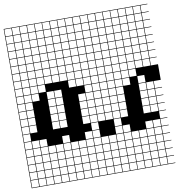

<svg xmlns="http://www.w3.org/2000/svg" viewBox="-103 -859 1112 1191"><g transform="rotate(-10 452.5 -263.5)"><path d="M0 238.1V-765.1H428.6V-761.9H384.1V-717.5H428.6V-714.3H384.1V-669.8H428.6V-666.7H384.1V-622.2H428.6V-619H384.1V-574.6H428.6V-571.4H384.1V-527H428.6V-523.8H384.1V-479.4H428.6V-476.2H384.1V-431.7H428.6V-428.6H384.1V-384.1H428.6V-381H384.1V-336.5H428.6V-285.7H384.1V-241.3H428.6V-238.1H384.1V-193.7H428.6V-190.5H384.1V-146H428.6V-142.9H384.1V-98.4H428.6V-47.6H384.1V-3.2H428.6V0H384.1V44.4H428.6V47.6H384.1V92.1H428.6V95.2H384.1V139.7H428.6V142.9H384.1V187.3H428.6V190.5H384.1V234.9H428.6V238.1ZM336.5 -717.5H381V-761.9H336.5ZM288.9 -717.5H333.3V-761.9H288.9ZM241.3 -717.5H285.7V-761.9H241.3ZM193.7 -717.5H238.1V-761.9H193.7ZM146 -717.5H190.5V-761.9H146ZM98.4 -717.5H142.9V-761.9H98.4ZM50.8 -717.5H95.2V-761.9H50.8ZM3.2 -717.5H47.6V-761.9H3.2ZM336.5 -669.8H381V-714.3H336.5ZM288.9 -669.8H333.3V-714.3H288.9ZM241.3 -669.8H285.7V-714.3H241.3ZM193.7 -669.8H238.1V-714.3H193.7ZM146 -669.8H190.5V-714.3H146ZM98.4 -669.8H142.9V-714.3H98.4ZM3.2 -669.8H47.6V-714.3H3.2ZM50.8 -669.8H95.2V-714.3H50.8ZM336.5 -622.2H381V-666.7H336.5ZM288.9 -622.2H333.3V-666.7H288.9ZM241.3 -622.2H285.7V-666.7H241.3ZM193.7 -622.2H238.1V-666.7H193.7ZM146 -622.2H190.5V-666.7H146ZM98.4 -622.2H142.9V-666.7H98.4ZM3.2 -622.2H47.6V-666.7H3.2ZM50.8 -622.2H95.2V-666.7H50.8ZM146 -574.6H190.5V-619H146ZM336.5 -574.6H381V-619H336.5ZM193.7 -574.6H238.1V-619H193.7ZM98.4 -574.6H142.9V-619H98.4ZM288.9 -574.6H333.3V-619H288.9ZM241.3 -574.6H285.7V-619H241.3ZM50.8 -574.6H95.2V-619H50.8ZM3.2 -574.6H47.6V-619H3.2ZM241.3 -527H285.7V-571.4H241.3ZM336.5 -527H381V-571.4H336.5ZM193.7 -527H238.1V-571.4H193.7ZM3.2 -527H47.6V-571.4H3.2ZM146 -527H190.5V-571.4H146ZM98.4 -527H142.9V-571.4H98.4ZM288.9 -527H333.3V-571.4H288.9ZM50.8 -527H95.2V-571.4H50.8ZM3.2 -479.4H47.6V-523.8H3.2ZM336.5 -479.4H381V-523.8H336.5ZM50.8 -479.4H95.2V-523.8H50.8ZM241.3 -479.4H285.7V-523.8H241.3ZM288.9 -479.4H333.3V-523.8H288.9ZM98.4 -479.4H142.9V-523.8H98.4ZM146 -479.4H190.5V-523.8H146ZM193.7 -479.4H238.1V-523.8H193.7ZM50.8 -431.7H95.2V-476.2H50.8ZM146 -431.7H190.5V-476.2H146ZM241.3 -431.7H285.7V-476.2H241.3ZM288.9 -431.7H333.3V-476.2H288.9ZM3.2 -431.7H47.6V-476.2H3.2ZM98.4 -431.7H142.9V-476.2H98.4ZM193.7 -431.7H238.1V-476.2H193.7ZM336.5 -431.7H381V-476.2H336.5ZM98.4 -384.1H142.9V-428.6H98.4ZM241.3 -384.1H285.7V-428.6H241.3ZM336.5 -384.1H381V-428.6H336.5ZM146 -384.1H190.5V-428.6H146ZM50.8 -384.1H95.2V-428.6H50.8ZM193.7 -384.1H238.1V-428.6H193.7ZM288.9 -384.1H333.3V-428.6H288.9ZM3.2 -384.1H47.6V-428.6H3.2ZM98.4 -336.5H142.9V-381H98.4ZM336.5 -336.5H381V-381H336.5ZM3.2 -336.5H47.6V-381H3.2ZM146 -336.5H190.5V-381H146ZM50.8 -336.5H95.2V-381H50.8ZM193.7 -288.9H238.1V-333.3H193.7ZM3.2 -288.9H47.6V-333.3H3.2ZM98.4 -288.9H142.9V-333.3H98.4ZM241.3 -288.9H285.7V-333.3H241.3ZM50.8 -288.9H95.2V-333.3H50.8ZM241.3 -241.3H285.7V-285.7H241.3ZM193.7 -241.3H238.1V-285.7H193.7ZM50.8 -241.3H95.2V-285.7H50.8ZM3.2 -241.3H47.6V-285.7H3.2ZM193.7 -193.7H238.1V-238.1H193.7ZM241.3 -193.7H285.7V-238.1H241.3ZM50.8 -193.7H95.2V-238.1H50.8ZM3.2 -193.7H47.6V-238.1H3.2ZM193.7 -146H238.1V-190.5H193.7ZM50.8 -146H95.2V-190.5H50.8ZM3.2 -146H47.6V-190.5H3.2ZM241.3 -146H285.7V-190.5H241.3ZM3.2 -98.4H47.6V-142.9H3.2ZM193.7 -98.4H238.1V-142.9H193.7ZM50.8 -98.4H95.2V-142.9H50.8ZM241.3 -98.4H285.7V-142.9H241.3ZM3.2 -50.8H47.6V-95.2H3.2ZM142.9 -47.6H98.4V-3.2H142.9ZM241.3 -3.2H285.7V-47.6H241.3ZM50.8 -3.2H95.2V-47.6H50.8ZM3.2 -3.2H47.6V-47.6H3.2ZM50.8 44.4H95.2V0H50.8ZM241.3 44.4H285.7V0H241.3ZM336.5 44.4H381V0H336.5ZM3.2 44.4H47.6V0H3.2ZM193.7 44.4H238.1V0H193.7ZM98.4 44.4H142.9V0H98.4ZM288.9 44.4H333.3V0H288.9ZM146 44.4H190.5V0H146ZM50.8 92.1H95.2V47.6H50.8ZM3.2 92.1H47.6V47.6H3.2ZM146 92.1H190.5V47.6H146ZM241.3 92.1H285.7V47.6H241.3ZM336.5 92.1H381V47.6H336.5ZM288.9 92.1H333.3V47.6H288.9ZM193.7 92.1H238.1V47.6H193.7ZM98.4 92.1H142.9V47.6H98.4ZM146 139.7H190.5V95.2H146ZM336.5 139.7H381V95.2H336.5ZM288.9 139.7H333.3V95.2H288.9ZM193.7 139.7H238.1V95.2H193.7ZM50.8 139.7H95.2V95.2H50.8ZM3.2 139.7H47.6V95.2H3.2ZM98.4 139.7H142.9V95.2H98.4ZM241.3 139.7H285.7V95.2H241.3ZM146 187.3H190.5V142.9H146ZM336.5 187.3H381V142.9H336.5ZM288.9 187.3H333.3V142.9H288.9ZM98.4 187.3H142.9V142.9H98.4ZM50.8 187.3H95.2V142.9H50.8ZM241.3 187.3H285.7V142.9H241.3ZM193.7 187.3H238.1V142.9H193.7ZM3.2 187.3H47.6V142.9H3.2ZM146 234.9H190.5V190.5H146ZM336.5 234.9H381V190.5H336.5ZM288.9 234.9H333.3V190.5H288.9ZM241.3 234.9H285.7V190.5H241.3ZM98.4 234.9H142.9V190.5H98.4ZM50.8 234.9H95.2V190.5H50.8ZM3.2 234.9H47.6V190.5H3.2ZM193.7 234.9H238.1V190.5H193.7Z M428.6 238.1V-765.1H571.4V-761.9H527V-717.5H571.4V-714.3H527V-669.8H571.4V-666.7H527V-622.2H571.4V-619H527V-574.6H571.4V-571.4H527V-527H571.4V-523.8H527V-479.4H571.4V-476.2H527V-431.7H571.4V-428.6H527V-384.1H571.4V-381H527V-336.5H571.4V-333.3H527V-288.9H571.4V-285.7H527V-241.3H571.4V-238.1H527V-193.7H571.4V-190.5H527V-146H571.4V-142.9H527V-98.4H571.4V0H527V44.4H571.4V47.6H527V92.1H571.4V95.2H527V139.7H571.4V142.9H527V187.3H571.4V190.5H527V234.9H571.4V238.1ZM479.4 -717.5H523.8V-761.9H479.4ZM431.7 -717.5H476.2V-761.9H431.7ZM431.7 -669.8H476.2V-714.3H431.7ZM479.4 -669.8H523.8V-714.3H479.4ZM431.7 -622.2H476.2V-666.7H431.7ZM479.4 -622.2H523.8V-666.7H479.4ZM479.4 -574.6H523.8V-619H479.4ZM431.7 -574.6H476.2V-619H431.7ZM479.4 -527H523.8V-571.4H479.4ZM431.7 -527H476.2V-571.4H431.7ZM479.4 -479.4H523.8V-523.8H479.4ZM431.7 -479.4H476.2V-523.8H431.7ZM479.4 -431.7H523.8V-476.2H479.4ZM431.7 -431.7H476.2V-476.2H431.7ZM431.7 -384.1H476.2V-428.6H431.7ZM479.4 -384.1H523.8V-428.6H479.4ZM431.7 -336.5H476.2V-381H431.7ZM479.4 -336.5H523.8V-381H479.4ZM431.7 -288.9H476.2V-333.3H431.7ZM479.4 -288.9H523.8V-333.3H479.4ZM431.7 -241.3H476.2V-285.7H431.7ZM479.4 -241.3H523.8V-285.7H479.4ZM431.7 -193.7H476.2V-238.1H431.7ZM479.4 -193.7H523.8V-238.1H479.4ZM431.7 -146H476.2V-190.5H431.7ZM479.4 -146H523.8V-190.5H479.4ZM431.7 -98.4H476.2V-142.9H431.7ZM479.4 -98.4H523.8V-142.9H479.4ZM476.2 -95.2H431.7V-50.8H476.2ZM431.7 -3.2H476.2V-47.6H431.7ZM431.7 44.4H476.2V0H431.7ZM479.4 44.4H523.8V0H479.4ZM431.7 92.1H476.2V47.6H431.7ZM479.4 92.1H523.8V47.6H479.4ZM479.4 139.7H523.8V95.2H479.4ZM431.7 139.7H476.2V95.2H431.7ZM479.4 187.3H523.8V142.9H479.4ZM431.7 187.3H476.2V142.9H431.7ZM431.7 234.9H476.2V190.5H431.7ZM479.4 234.9H523.8V190.5H479.4Z M571.4 238.1V-765.1H904.8V-761.9H860.3V-717.5H904.8V-714.3H860.3V-669.8H904.8V-666.7H860.3V-622.2H904.8V-619H860.3V-574.6H904.8V-571.4H860.3V-527H904.8V-523.8H860.3V-479.4H904.8V-476.2H860.3V-431.7H904.8V-428.6H860.3V-384.1H904.8V-285.7H860.3V-241.3H904.8V-238.1H860.3V-193.7H904.8V-190.5H860.3V-146H904.8V-142.9H860.3V-98.4H904.8V-95.2H860.3V-50.8H904.8V-47.6H860.3V-3.2H904.8V0H860.3V44.4H904.8V47.6H860.3V92.1H904.8V95.2H860.3V139.7H904.8V142.9H860.3V187.3H904.8V190.5H860.3V234.9H904.8V238.1ZM812.7 -717.5H857.1V-761.9H812.7ZM765.1 -717.5H809.5V-761.9H765.1ZM717.5 -717.5H761.9V-761.9H717.5ZM669.8 -717.5H714.3V-761.9H669.8ZM622.2 -717.5H666.7V-761.9H622.2ZM574.6 -717.5H619V-761.9H574.6ZM812.7 -669.8H857.1V-714.3H812.7ZM765.1 -669.8H809.5V-714.3H765.1ZM717.5 -669.8H761.9V-714.3H717.5ZM669.8 -669.8H714.3V-714.3H669.8ZM622.2 -669.8H666.7V-714.3H622.2ZM574.6 -669.8H619V-714.3H574.6ZM669.8 -622.2H714.3V-666.7H669.8ZM574.6 -622.2H619V-666.7H574.6ZM812.7 -622.2H857.1V-666.7H812.7ZM717.5 -622.2H761.9V-666.7H717.5ZM765.1 -622.2H809.5V-666.7H765.1ZM622.2 -622.2H666.7V-666.7H622.2ZM574.6 -574.6H619V-619H574.6ZM812.7 -574.6H857.1V-619H812.7ZM765.1 -574.6H809.5V-619H765.1ZM717.5 -574.6H761.9V-619H717.5ZM669.8 -574.6H714.3V-619H669.8ZM622.2 -574.6H666.7V-619H622.2ZM622.2 -527H666.7V-571.4H622.2ZM574.6 -527H619V-571.4H574.6ZM812.7 -527H857.1V-571.4H812.7ZM765.1 -527H809.5V-571.4H765.1ZM669.8 -527H714.3V-571.4H669.8ZM717.5 -527H761.9V-571.4H717.5ZM574.6 -479.4H619V-523.8H574.6ZM765.1 -479.4H809.5V-523.8H765.1ZM812.7 -479.4H857.1V-523.8H812.7ZM669.8 -479.4H714.3V-523.8H669.8ZM622.2 -479.4H666.7V-523.8H622.2ZM717.5 -479.4H761.9V-523.8H717.5ZM574.6 -431.7H619V-476.2H574.6ZM765.1 -431.7H809.5V-476.2H765.1ZM812.7 -431.7H857.1V-476.2H812.7ZM669.8 -431.7H714.3V-476.2H669.8ZM622.2 -431.7H666.7V-476.2H622.2ZM717.5 -431.7H761.9V-476.2H717.5ZM574.6 -384.1H619V-428.6H574.6ZM717.5 -384.1H761.9V-428.6H717.5ZM669.8 -384.1H714.3V-428.6H669.8ZM622.2 -384.1H666.7V-428.6H622.2ZM812.7 -384.1H857.1V-428.6H812.7ZM765.1 -384.1H809.5V-428.6H765.1ZM717.5 -336.5H761.9V-381H717.5ZM669.8 -336.5H714.3V-381H669.8ZM622.2 -336.5H666.7V-381H622.2ZM574.6 -336.5H619V-381H574.6ZM669.8 -288.9H714.3V-333.3H669.8ZM622.2 -288.9H666.7V-333.3H622.2ZM765.1 -288.9H809.5V-333.3H765.1ZM574.6 -288.9H619V-333.3H574.6ZM812.7 -241.3H857.1V-285.7H812.7ZM622.2 -241.3H666.7V-285.7H622.2ZM765.1 -241.3H809.5V-285.7H765.1ZM574.6 -241.3H619V-285.7H574.6ZM812.7 -193.7H857.1V-238.1H812.7ZM574.6 -193.7H619V-238.1H574.6ZM622.2 -193.7H666.7V-238.1H622.2ZM765.1 -193.7H809.5V-238.1H765.1ZM812.7 -146H857.1V-190.5H812.7ZM574.6 -146H619V-190.5H574.6ZM622.2 -146H666.7V-190.5H622.2ZM765.1 -146H809.5V-190.5H765.1ZM812.7 -98.4H857.1V-142.9H812.7ZM574.6 -98.4H619V-142.9H574.6ZM622.2 -98.4H666.7V-142.9H622.2ZM765.1 -98.4H809.5V-142.9H765.1ZM619 -95.2H574.6V-50.8H619ZM765.1 -3.2H809.5V-47.6H765.1ZM622.2 -3.2H666.7V-47.6H622.2ZM812.7 -3.2H857.1V-47.6H812.7ZM574.6 -3.2H619V-47.6H574.6ZM717.5 44.4H761.9V0H717.5ZM765.1 44.4H809.5V0H765.1ZM622.2 44.4H666.7V0H622.2ZM574.6 44.4H619V0H574.6ZM812.7 44.4H857.1V0H812.7ZM669.8 44.4H714.3V0H669.8ZM765.1 92.1H809.5V47.6H765.1ZM717.5 92.1H761.9V47.6H717.5ZM812.7 92.1H857.1V47.6H812.7ZM574.6 92.1H619V47.6H574.6ZM669.8 92.1H714.3V47.6H669.8ZM622.2 92.1H666.7V47.6H622.2ZM717.5 139.7H761.9V95.2H717.5ZM574.6 139.7H619V95.2H574.6ZM812.7 139.7H857.1V95.2H812.7ZM765.1 139.7H809.5V95.2H765.1ZM669.8 139.7H714.3V95.2H669.8ZM622.2 139.7H666.7V95.2H622.2ZM574.6 187.3H619V142.9H574.6ZM717.5 187.3H761.9V142.9H717.5ZM669.8 187.3H714.3V142.9H669.8ZM765.1 187.3H809.5V142.9H765.1ZM622.2 187.3H666.7V142.9H622.2ZM812.7 187.3H857.1V142.9H812.7ZM717.5 234.9H761.9V190.5H717.5ZM812.7 234.9H857.1V190.5H812.7ZM669.8 234.9H714.3V190.5H669.8ZM765.1 234.9H809.5V190.5H765.1ZM622.2 234.9H666.7V190.5H622.2ZM574.6 234.9H619V190.5H574.6Z"/></g></svg>

Font: Jacquard 12 Charted
Style: Regular
Weight: 400
Designer: Sarah Cadigan-Fried
Version: Version 1.000